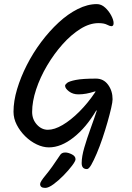

<svg xmlns="http://www.w3.org/2000/svg" viewBox="-20 -717 645 938"><path d="M405 109Q379 109 379 80Q379 48 392 3.5Q405 -41 422.5 -89Q440 -137 453 -177H450Q401 -94 339.5 -45.5Q278 3 219 3Q190 3 159.5 -11.5Q129 -26 103.5 -51Q78 -76 62 -107Q46 -138 46 -171Q46 -223 63.5 -281.5Q81 -340 111 -399Q141 -458 181 -511.5Q221 -565 266.5 -607Q312 -649 360 -673Q408 -697 453 -697Q475 -697 493.5 -680Q512 -663 523.5 -641Q535 -619 535 -604Q535 -589 524 -589Q517 -589 502.5 -596.5Q488 -604 461 -604Q418 -604 373 -576Q328 -548 286 -501Q244 -454 210 -396.5Q176 -339 156.5 -280Q137 -221 137 -170Q137 -134 160 -108.5Q183 -83 214 -83Q246 -83 286 -106.5Q326 -130 368 -172Q410 -214 446 -268V-271Q421 -263 401.5 -259.5Q382 -256 363 -256Q336 -256 317 -270.5Q298 -285 298 -298Q298 -304 308 -312Q318 -320 350.5 -326.5Q383 -333 449 -333Q486 -333 508 -303Q530 -273 530 -232Q530 -219 523 -188.5Q516 -158 505 -119.5Q494 -81 480.5 -41Q467 -1 452.5 33Q438 67 426 88Q414 109 405 109ZM201 201Q176 201 176 182Q176 171 204 137.5Q232 104 274 40Q277 35 283 31.5Q289 28 299 28Q313 28 331 37Q349 46 349 61Q349 70 332 92.5Q315 115 290.5 140Q266 165 241.5 183Q217 201 201 201Z"/></svg>

Font: Solitreo
Style: Regular
Weight: 400
Designer: Nathan Gross, Bryan Kirschen, Binghamton University
Foundry: Eli Heuer
Version: Version 1.100; ttfautohint (v1.8.4.7-5d5b)